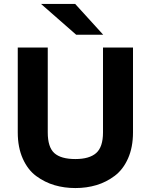

<svg xmlns="http://www.w3.org/2000/svg" viewBox="-20 -941 764 973"><path d="M366 -765 188 -921H361L503 -765ZM362 12Q306 12 256.5 -2.5Q207 -17 164 -48.5Q121 -80 95.5 -137Q70 -194 70 -270V-700H222V-270Q222 -195 255.5 -165Q289 -135 362 -135Q433 -135 467.5 -165.5Q502 -196 502 -270V-700H654V-270Q654 -195 629 -138.5Q604 -82 561.5 -50Q519 -18 469 -3Q419 12 362 12Z"/></svg>

Font: Overpass Heavy
Style: Regular
Weight: 900
Designer: Delve Withrington, Thomas Jockin
Foundry: Delve Fonts
Version: Version 3.000;DELV;Overpass